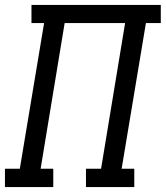

<svg xmlns="http://www.w3.org/2000/svg" viewBox="-30 -755 669 775"><path d="M-10 0V-74H50L148 -662H97V-735H619V-662H559L461 -74H512V0H317V-74H378L475 -662H231L134 -74H185V0Z"/></svg>

Font: Iosevka Slab Extended
Style: Italic
Weight: 400
Width: 7
Italic angle: -9°
Monospace: yes
Designer: Belleve Invis
Foundry: Belleve Invis
Version: Version 11.1.0; ttfautohint (v1.8.3)